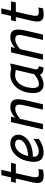

<svg xmlns="http://www.w3.org/2000/svg" viewBox="1130 -1822 702 3003"><g transform="rotate(-90 1481.5 -320.0)"><path d="M275 -424 223 -195Q206 -124 212.5 -94.5Q219 -65 260 -65Q271 -65 284.5 -65.5Q298 -66 311 -67Q326 -68 341 -70L329 0Q312 3 294 6Q279 8 262 9.5Q245 11 232 11Q194 11 169.5 1Q145 -9 133 -31Q121 -53 121.5 -88Q122 -123 133 -173L191 -424H124L142 -499H209L244 -651H328L293 -499H438L420 -424Z M620 -65Q652 -65 685.5 -78Q719 -91 748 -107Q781 -125 813 -149L809 -63Q780 -42 747 -26Q718 -12 681.5 -1Q645 10 605 10Q522 10 487 -30Q452 -70 452 -142Q452 -192 466 -251Q482 -317 511.5 -365.5Q541 -414 578 -446Q615 -478 655.5 -494Q696 -510 734 -510Q770 -510 796.5 -500.5Q823 -491 841 -474Q859 -457 868 -434Q877 -411 877 -385Q877 -353 863.5 -321.5Q850 -290 820 -258Q790 -225 749.5 -205Q709 -185 668 -174.5Q627 -164 590.5 -160.5Q554 -157 532 -157V-147Q532 -131 535 -116Q538 -101 547.5 -90Q557 -79 574 -72Q591 -65 620 -65ZM722 -436Q698 -436 670.5 -423Q643 -410 618 -384.5Q593 -359 573 -320.5Q553 -282 544 -232Q578 -232 622.5 -240.5Q667 -249 706 -267Q745 -285 772 -313.5Q799 -342 799 -383Q799 -409 778.5 -422.5Q758 -436 722 -436Z M959 0 1074 -499H1159L1142 -436Q1155 -448 1173 -461Q1191 -474 1213 -485Q1235 -496 1259.5 -503Q1284 -510 1309 -510Q1357 -510 1384.5 -494.5Q1412 -479 1423 -448Q1434 -417 1430.5 -370Q1427 -323 1413 -260L1353 0H1269L1328 -259Q1338 -301 1343.5 -333.5Q1349 -366 1345.5 -388Q1342 -410 1327 -421.5Q1312 -433 1281 -433Q1256 -433 1234.5 -425.5Q1213 -418 1193.5 -407Q1174 -396 1157 -382.5Q1140 -369 1124 -356L1044 0Z M1898 -113Q1897 -87 1911.5 -76.5Q1926 -66 1949 -62L1927 10Q1877 8 1851 -5.5Q1825 -19 1817 -47Q1805 -37 1788 -27Q1771 -17 1750.5 -8.5Q1730 0 1707 5Q1684 10 1659 10Q1624 10 1599 -2.5Q1574 -15 1558.5 -36.5Q1543 -58 1535.5 -86.5Q1528 -115 1528 -147Q1528 -219 1547.5 -284.5Q1567 -350 1604.5 -400Q1642 -450 1695 -480Q1748 -510 1816 -510Q1840 -510 1867.5 -505Q1895 -500 1912 -497L1991 -511ZM1667 -63Q1690 -63 1714 -71Q1738 -79 1759.5 -91Q1781 -103 1798 -116Q1815 -129 1823 -139L1889 -425Q1875 -427 1852 -431Q1829 -435 1807 -435Q1758 -435 1720.5 -410Q1683 -385 1658 -344.5Q1633 -304 1620 -252.5Q1607 -201 1607 -149Q1607 -134 1610.5 -118.5Q1614 -103 1621.5 -90.5Q1629 -78 1640.5 -70.5Q1652 -63 1667 -63Z M2049 0 2164 -499H2249L2232 -436Q2245 -448 2263 -461Q2281 -474 2303 -485Q2325 -496 2349.5 -503Q2374 -510 2399 -510Q2447 -510 2474.5 -494.5Q2502 -479 2513 -448Q2524 -417 2520.5 -370Q2517 -323 2503 -260L2443 0H2359L2418 -259Q2428 -301 2433.5 -333.5Q2439 -366 2435.5 -388Q2432 -410 2417 -421.5Q2402 -433 2371 -433Q2346 -433 2324.5 -425.5Q2303 -418 2283.5 -407Q2264 -396 2247 -382.5Q2230 -369 2214 -356L2134 0Z M2800 -424 2748 -195Q2731 -124 2737.5 -94.5Q2744 -65 2785 -65Q2796 -65 2809.5 -65.5Q2823 -66 2836 -67Q2851 -68 2866 -70L2854 0Q2837 3 2819 6Q2804 8 2787 9.5Q2770 11 2757 11Q2719 11 2694.5 1Q2670 -9 2658 -31Q2646 -53 2646.5 -88Q2647 -123 2658 -173L2716 -424H2649L2667 -499H2734L2769 -651H2853L2818 -499H2963L2945 -424Z"/></g></svg>

Font: Panefresco 500wt
Style: Italic
Weight: 700
Foundry: Campivisivi & Chank Co
Version: Version 1.000